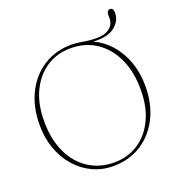

<svg xmlns="http://www.w3.org/2000/svg" viewBox="-147 -943 998 1076"><g transform="rotate(-20 352.0 -405.0)"><path d="M357 -709.5Q388.5 -709.5 418 -703L418.5 -703.5Q521.5 -685.5 565.2 -707.2Q609 -729 609 -776V-797Q609 -822.5 629.5 -822.5Q648.5 -822.5 648.5 -794Q648.5 -744 605.2 -711Q562 -678 478.5 -683.5Q535.5 -657.5 578.2 -608.8Q621 -560 644.5 -494Q668 -428 668 -351Q668 -242.5 626.5 -161Q585 -79.5 512.8 -34.2Q440.5 11 347 11Q280.5 11 223.8 -15.8Q167 -42.5 124.8 -91Q82.5 -139.5 59.2 -204.5Q36 -269.5 36 -345.5Q36 -454.5 77.5 -536.5Q119 -618.5 191.5 -664Q264 -709.5 357 -709.5ZM636.5 -340Q636.5 -447 599.8 -526Q563 -605 497.5 -648.5Q432 -692 345.5 -692Q264.5 -692 201.5 -651Q138.5 -610 102.8 -534.8Q67 -459.5 67 -356.5Q67 -250 103.8 -171.2Q140.5 -92.5 206.5 -49.5Q272.5 -6.5 359.5 -6.5Q440 -6.5 502.5 -47.2Q565 -88 600.8 -162.8Q636.5 -237.5 636.5 -340Z"/></g></svg>

Font: Fraunces 144pt S050 Thin
Style: Regular
Weight: 100
Version: Version 1.000; ttfautohint (v1.8.3)